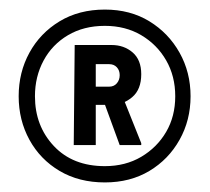

<svg xmlns="http://www.w3.org/2000/svg" viewBox="-20 -725 438 401"><path d="M199 -344Q145 -344 104.5 -368Q64 -392 41.5 -433Q19 -474 19 -524Q19 -574 41.5 -615Q64 -656 104.5 -680.5Q145 -705 199 -705Q252 -705 292 -680.5Q332 -656 355 -615Q378 -574 378 -524Q378 -474 355 -433Q332 -392 292 -368Q252 -344 199 -344ZM199 -378Q242 -378 275 -397.5Q308 -417 327 -449.5Q346 -482 346 -524Q346 -566 327 -599Q308 -632 275 -651.5Q242 -671 199 -671Q155 -671 122 -651.5Q89 -632 71 -598.5Q53 -565 53 -524Q53 -462 92.5 -420Q132 -378 199 -378ZM136 -631H180V-422H134ZM213 -631Q239 -631 257 -615.5Q275 -600 275 -570Q275 -538 256 -522Q237 -506 213 -506H155V-631ZM179 -544H208Q218 -544 224 -551Q230 -558 230 -568Q230 -578 224 -584.5Q218 -591 208 -591H179ZM192 -526H235L275 -426V-422H230Z"/></svg>

Font: Phudu Light SemiBold
Style: Regular
Weight: 600
Version: Version 1.005;gftools[0.9.23]